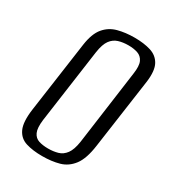

<svg xmlns="http://www.w3.org/2000/svg" viewBox="-153 -688 714 788"><g transform="rotate(30 204.5 -293.5)"><path d="M167 12Q123 12 90.5 2Q58 -8 43.5 -39.5Q29 -71 38 -135L85 -468Q93 -524 116.5 -552Q140 -580 175.5 -589.5Q211 -599 254 -599Q298 -599 330.5 -589Q363 -579 378.5 -551Q394 -523 387 -468L340 -136Q331 -71 307 -39.5Q283 -8 247.5 2Q212 12 167 12ZM173 -27Q198 -27 219 -33Q240 -39 254.5 -58.5Q269 -78 275 -118L323 -468Q329 -508 320 -527Q311 -546 292 -552.5Q273 -559 248 -559Q222 -559 201 -552.5Q180 -546 166 -527Q152 -508 146 -468L97 -118Q92 -78 101 -58.5Q110 -39 129 -33Q148 -27 173 -27Z"/></g></svg>

Font: Alumni Sans
Style: Italic
Weight: 400
Italic angle: -8°
Version: Version 1.016